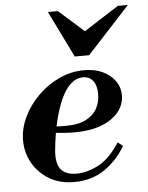

<svg xmlns="http://www.w3.org/2000/svg" viewBox="-53 -767 633 823"><g transform="rotate(-5 264.0 -356.0)"><path d="M234 12Q170 12 124.5 -16Q79 -44 54.5 -88.5Q30 -133 30 -184Q30 -236 54 -285.5Q78 -335 118.5 -375Q159 -415 210.5 -438.5Q262 -462 317 -462Q361 -462 395 -446.5Q429 -431 449 -403.5Q469 -376 469 -341Q469 -301 443 -269Q417 -237 369 -218.5Q321 -200 255 -200Q231 -200 204 -202Q177 -204 156 -207Q135 -210 128 -211L133 -241Q150 -234 169.5 -232.5Q189 -231 219 -231Q272 -231 305 -248Q338 -265 353 -293Q368 -321 368 -355Q368 -392 352.5 -412Q337 -432 309 -432Q282 -432 258.5 -412Q235 -392 216.5 -353Q198 -314 184 -257.5Q170 -201 163 -127Q159 -73 179.5 -48Q200 -23 247 -23Q292 -23 341 -48.5Q390 -74 433 -141L455 -124Q419 -63 363.5 -25.5Q308 12 234 12ZM282 -524 184 -724H227L335 -628L485 -724H528L344 -524Z"/></g></svg>

Font: Libre Bodoni Medium
Style: Italic
Weight: 500
Italic angle: -13°
Designer: Pablo Impallari, Rodrigo Fuenzalida
Foundry: Impallari Type
Version: Version 2.005;gftools[0.9.23]